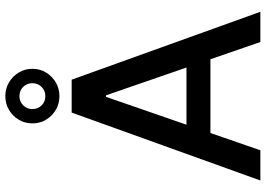

<svg xmlns="http://www.w3.org/2000/svg" viewBox="-162 -862 1023 740"><g transform="rotate(-90 350.0 -491.5)"><path d="M141.3 0H24.9L286.6 -727.3H413.4L675.1 0H558.6L353 -595.2H347.3ZM160.9 -284.8H538.7V-192.5H160.9ZM350.1 -774.5Q306.5 -774.5 275.7 -805Q245 -835.6 245 -878.6Q245 -907.3 259.1 -931.1Q273.1 -954.9 297.1 -968.9Q321 -983 350.1 -983Q378.9 -983 402.9 -968.9Q426.8 -954.9 441.1 -931.1Q455.3 -907.3 455.3 -878.6Q455.3 -849.8 441.1 -826.2Q426.8 -802.6 402.9 -788.5Q378.9 -774.5 350.1 -774.5ZM350.1 -828.8Q371.4 -828.8 385.7 -843.4Q399.9 -858 399.9 -878.6Q399.9 -899.5 385.7 -914.1Q371.4 -928.6 350.1 -928.6Q328.8 -928.6 314.5 -914.1Q300.1 -899.5 300.1 -878.6Q300.1 -858 314.3 -843.2Q328.5 -828.5 350.1 -828.8Z"/></g></svg>

Font: InterMG Medium
Style: Regular
Weight: 500
Designer: Rasmus Andersson
Foundry: rsms
Version: Version 3.019;December 26, 2023;FontCreator 15.0.0.2955 64-b